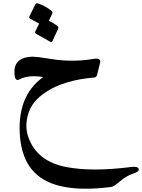

<svg xmlns="http://www.w3.org/2000/svg" viewBox="-20 -621 867 1172"><path d="M260 -59Q175 -3 153 72Q129 149 153 216Q205 365 387 399Q543 429 784 398Q823 393 827 412Q829 427 790 440Q752 453 717 482Q682 511 674 515Q664 519 654 521Q361 557 228 463Q120 388 103 224Q78 -32 244 -151Q150 -165 98 -136Q88 -131 82 -134Q73 -138 70 -157Q53 -272 180 -275Q191 -275 217 -272Q243 -269 284 -262Q350 -251 416 -250.5Q482 -250 548 -261Q599 -270 591 -238L574 -169Q570 -149 556 -148Q369 -132 260 -59ZM196 -595Q200 -603 212 -600Q233 -593 253.5 -582Q274 -571 292 -557Q303 -548 299 -538L278 -494Q304 -482 329 -464Q339 -456 335 -446L300 -370Q295 -360 283 -368Q271 -376 203 -413Q190 -420 196 -430L219 -477Q209 -482 196 -489.5Q183 -497 166 -506Q155 -512 160 -522Z"/></svg>

Font: Amiri
Style: Bold Italic
Weight: 700
Italic angle: 10°
Designer: Khaled Hosny
Version: Version 0.113